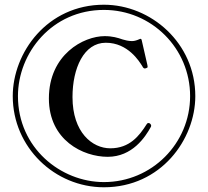

<svg xmlns="http://www.w3.org/2000/svg" viewBox="-20 -779 880 813"><path d="M420 14C662 14 807 -189 807 -372C807 -597 619 -759 420 -759C180 -759 34 -556 34 -372C34 -155 212 14 420 14ZM420 -8C237 -8 56 -153 56 -372C56 -555 200 -737 420 -737C622 -737 785 -574 785 -372C785 -172 623 -8 420 -8ZM436 -115C540 -115 595 -198 619 -242C620 -244 620 -246 620 -248C620 -250 619 -252 615 -256C612 -258 610 -258 608 -258C605 -258 603 -256 601 -253C570 -204 529 -151 447 -151C371 -151 287 -218 287 -368C287 -490 335 -598 428 -598C522 -598 570 -519 583 -498C584 -495 586 -493 588 -491C590 -490 591 -489 593 -489C594 -489 595 -489 598 -490C603 -492 605 -493 605 -495C605 -497 605 -499 604 -504C603 -510 591 -560 580 -609C579 -615 575 -616 570 -613C561 -609 550 -605 539 -605C524 -605 509 -609 499 -612C479 -619 456 -626 423 -626C334 -626 187 -548 187 -362C187 -185 332 -115 436 -115Z"/></svg>

Font: Shippori Mincho OTF
Style: Bold
Weight: 800
Designer: FONTDASU
Foundry: FONTDASU / Google Inc. / but / Adobe
Version: Version 3.300;hotconv 1.0.109;makeotfexe 2.5.65596